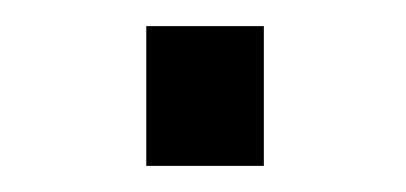

<svg xmlns="http://www.w3.org/2000/svg" viewBox="-20 -86 311 147"><path d="M182 41V-66H92V41Z"/></svg>

Font: Iranian Sans 
Style: Regular
Weight: 400
Designer: Hooman Mehr, Hadi Navid in Neviseh Pardaz Co. Ltd. (http://nevisa.com)
Foundry: http://font-store.ir
Version: 5.0.0 build 1/7/1393